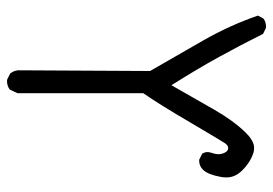

<svg xmlns="http://www.w3.org/2000/svg" viewBox="-134 -626 769 540"><g transform="rotate(90 250.0 -355.5)"><path d="M207 8.8Q221.2 8.8 231.4 1L241.7 -21V-374.5Q273.9 -420.9 323.2 -505.4Q377 -596.7 382.8 -605Q389.2 -613.3 396 -613.3Q404.3 -613.3 409.2 -603Q413.1 -594.7 413.1 -585.9Q413.1 -576.7 409.2 -565.9Q407.2 -560.5 407.2 -555.2Q407.2 -546.9 412.1 -540L428.7 -531.7Q430.2 -531.7 431.6 -531.7Q446.8 -531.7 457.5 -543Q470.7 -557.1 477.1 -592.8Q478.5 -600.1 478.5 -608.4Q478.5 -631.8 460.9 -650.4Q437.5 -675.3 408.2 -684.6Q402.3 -686 398.2 -686Q394 -686 391.6 -686Q373 -683.6 352.1 -662.1Q319.3 -628.4 288.6 -575.2L219.2 -453.6Q173.3 -526.4 139.4 -588.1Q105.5 -649.9 74.7 -711.4L58.6 -719.2Q56.6 -719.7 54.7 -719.7Q40.5 -719.7 31.2 -711.9L23.4 -696.8Q50.3 -618.7 92.8 -543.9Q135.3 -469.2 179.2 -393.6L177.2 -22Q178.7 -9.3 186.5 0L203.1 8.3Q205.1 8.8 207 8.8Z"/></g></svg>

Font: Bakudai
Style: ExtraLight
Weight: 200
Version: Version 1.48